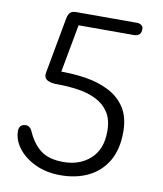

<svg xmlns="http://www.w3.org/2000/svg" viewBox="-92 -918 857 1007"><g transform="rotate(10 336.0 -414.5)"><path d="M298 14Q223 14 164.5 -13.5Q106 -41 72.5 -84.5Q39 -128 39 -177Q39 -193 48 -203Q57 -213 76 -213Q86 -213 94.5 -206.5Q103 -200 107 -191Q136 -124 180 -90.5Q224 -57 301 -57Q388 -57 444.5 -108Q501 -159 501 -255Q501 -317 476 -355.5Q451 -394 408 -415.5Q365 -437 310 -445Q255 -453 195 -453Q169 -453 150 -461.5Q131 -470 130 -491Q130 -498 131 -502L186 -802Q191 -825 201 -834Q211 -843 234 -843H555Q569 -843 579 -836Q589 -829 589 -815Q589 -777 550 -777H256L209 -522Q277 -522 343 -511.5Q409 -501 464 -473Q519 -445 551.5 -395Q584 -345 584 -265Q584 -174 548 -112Q512 -50 447.5 -18Q383 14 298 14Z"/></g></svg>

Font: Kite One
Style: Regular
Weight: 400
Designer: Eduardo Rodriguez Tunni
Foundry: Eduardo Rodriguez Tunni
Version: Version 1.002; ttfautohint (v1.8.4.7-5d5b);gftools[0.9.23]